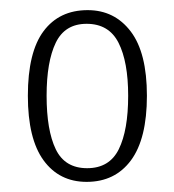

<svg xmlns="http://www.w3.org/2000/svg" viewBox="-20 -739 344 379"><path d="M151 -380Q97 -380 66 -422.5Q35 -465 35 -550Q35 -636 66 -677.5Q97 -719 153 -719Q206 -719 238 -677Q270 -635 270 -550Q270 -465 238.5 -422.5Q207 -380 151 -380ZM152 -407Q196 -407 214.5 -444.5Q233 -482 233 -550Q233 -617 214 -654.5Q195 -692 151 -692Q108 -692 90 -654.5Q72 -617 72 -550Q72 -482 90 -444.5Q108 -407 152 -407Z"/></svg>

Font: Noto Serif Condensed ExtraLight
Style: Regular
Weight: 200
Width: 3
Designer: Monotype Design Team
Foundry: Monotype Imaging Inc.
Version: Version 2.013; ttfautohint (v1.8.4.7-5d5b)